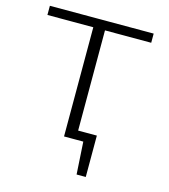

<svg xmlns="http://www.w3.org/2000/svg" viewBox="-122 -754 909 1031"><g transform="rotate(15 333.0 -239.0)"><path d="M335 0V-50H451L421 0ZM400 180 386 -50H451V180ZM282 0V-658H347V0ZM27 -607V-658H604V-607Z"/></g></svg>

Font: Ysabeau Office Light
Style: Regular
Weight: 300
Designer: Christian Thalmann (Catharsis Fonts)
Version: Version 2.001;gftools[0.9.30]; featfreeze: tnum,lnum,ss02